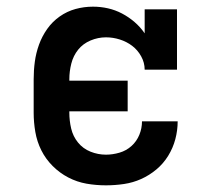

<svg xmlns="http://www.w3.org/2000/svg" viewBox="-20 -548 640 576"><path d="M298 8Q268 8 239.5 3Q211 -2 185 -15.5Q159 -29 138 -50Q117 -71 104 -97Q91 -123 86 -152Q81 -181 81 -210V-310Q81 -337 84.5 -363Q88 -389 97 -414Q106 -439 121.5 -461Q137 -483 159 -498.5Q181 -514 206.5 -521Q232 -528 259 -528Q282 -528 304 -523Q326 -518 346 -507.5Q366 -497 383.5 -482Q401 -467 414 -448V-520H511V-339H414Q414 -360 403.5 -379Q393 -398 376.5 -410.5Q360 -423 339.5 -429.5Q319 -436 298 -436Q274 -436 251.5 -426.5Q229 -417 214.5 -399Q200 -381 194 -357.5Q188 -334 188 -310V-306H363V-214H188V-210Q188 -186 193.5 -162.5Q199 -139 214 -120.5Q229 -102 251.5 -93Q274 -84 298 -84Q318 -84 338.5 -90Q359 -96 374.5 -110Q390 -124 398 -143.5Q406 -163 406 -184H513Q513 -157 506 -130.5Q499 -104 484.5 -80.5Q470 -57 449 -39.5Q428 -22 403.5 -11Q379 0 352 4Q325 8 298 8Z"/></svg>

Font: Iosevka Etoile Semibold
Style: Regular
Weight: 600
Designer: Belleve Invis
Foundry: Belleve Invis
Version: Version 22.1.2; ttfautohint (v1.8.4)